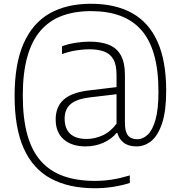

<svg xmlns="http://www.w3.org/2000/svg" viewBox="-20 -769 960 1019"><path d="M483.5 230Q345.5 230 250.5 179Q155.5 128 106.5 19.8Q57.5 -88.5 57.5 -260Q57.5 -430 105.2 -538.2Q153 -646.5 243.5 -697.8Q334 -749 462.5 -749Q592.5 -749 681.5 -699.2Q770.5 -649.5 816.2 -547.2Q862 -445 862 -287.5Q862 -180.5 840.5 -115.5Q819 -50.5 783.5 -21.2Q748 8 704.5 8Q662 8 636.8 -11.5Q611.5 -31 603 -63H598.5Q570.5 -29.5 527.2 -10.8Q484 8 434 8Q361 8 318.2 -29.2Q275.5 -66.5 275.5 -135Q275.5 -203 318.8 -241Q362 -279 454.5 -289.5L618.5 -309L620 -271.5L455.5 -252Q386 -243.5 354.5 -216.2Q323 -189 323 -139Q323 -86.5 352.5 -59Q382 -31.5 440 -31.5Q482 -31.5 524 -50.2Q566 -69 598.5 -112.5V-370.5Q598.5 -425 581.5 -454.5Q564.5 -484 532 -495.8Q499.5 -507.5 453 -507.5Q423.5 -507.5 385.8 -501.8Q348 -496 309 -482V-523.5Q341 -535.5 380.8 -541.8Q420.5 -548 455.5 -548Q515.5 -548 557.2 -531.5Q599 -515 621 -476.2Q643 -437.5 643 -370V-116.5Q643 -70.5 659.2 -50.2Q675.5 -30 709 -30Q738 -30 763.8 -54Q789.5 -78 805.2 -133.2Q821 -188.5 821 -283Q821 -396 798.2 -477Q775.5 -558 730 -609.5Q684.5 -661 617.8 -685.5Q551 -710 462.5 -710Q376 -710 308.5 -684.8Q241 -659.5 194.8 -605.8Q148.5 -552 124.8 -467Q101 -382 101 -262Q101 -139.5 125.2 -53.2Q149.5 33 197.8 86.8Q246 140.5 317.5 165.8Q389 191 483.5 191Q531.5 191 576 183.8Q620.5 176.5 669 162V202Q628.5 215 581 222.5Q533.5 230 483.5 230Z"/></svg>

Font: Encode Sans SC Condensed Thin ExtraLight
Style: Regular
Weight: 250
Version: Version 3.002